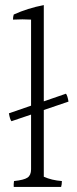

<svg xmlns="http://www.w3.org/2000/svg" viewBox="-20 -834 304 754"><path d="M102 -169V-384L25 -358Q19 -365 15 -389L102 -419V-757Q86 -758 68 -758Q50 -758 31 -757Q31 -768 34 -777Q89 -802 152 -814V-436L239 -466Q245 -459 249 -435L152 -402V-140Q183 -126 223 -123Q223 -109 220 -100H34Q33 -109 35 -123Q74 -127 88 -136.5Q102 -146 102 -169Z"/></svg>

Font: Halant Light
Style: Regular
Weight: 300
Designer: Hitesh Malaviya (Devanagari), Satya Rajpurohit (Latin)
Foundry: Indian Type Foundry
Version: Version 1.101;PS 1.0;hotconv 1.0.78;makeotf.lib2.5.61930; tt